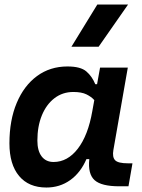

<svg xmlns="http://www.w3.org/2000/svg" viewBox="-20 -815 626 845"><path d="M407.2 -444.3 420.4 -517.6H542.5L479 -154.8Q473.6 -123.5 486.6 -109.9Q499.5 -96.2 543.9 -96.2H563L545.4 4.9H504.9Q426.3 4.9 396.2 -22.2Q366.2 -49.3 373 -114.7H360.4Q334.5 -54.7 288.8 -22.2Q243.2 10.3 184.1 10.3Q106.4 10.3 64 -40.5Q21.5 -91.3 21.5 -184.1Q21.5 -285.6 53.5 -361.8Q85.4 -438 142.8 -480.2Q200.2 -522.5 276.9 -522.5Q334.5 -522.5 359.9 -500.7Q385.3 -479 399.4 -444.3ZM302.7 -410.2Q255.4 -410.2 219.7 -382.8Q184.1 -355.5 164.3 -307.4Q144.5 -259.3 144.5 -196.3Q144.5 -151.4 163.3 -126.7Q182.1 -102.1 215.8 -102.1Q277.3 -102.1 322.5 -160.6Q367.7 -219.2 386.2 -325.7L395 -374.5Q381.8 -389.2 360.4 -399.7Q338.9 -410.2 302.7 -410.2ZM294.4 -609.4 408.2 -794.9H543.5L414.1 -609.4Z"/></svg>

Font: Cascadia Mono NF SemiBold
Style: Italic
Weight: 600
Italic angle: -10°
Monospace: yes
Designer: Aaron Bell
Foundry: Saja Typeworks
Version: Version 2404.023; ttfautohint (v1.8.4)